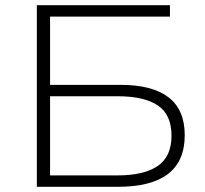

<svg xmlns="http://www.w3.org/2000/svg" viewBox="-20 -720 792 740"><path d="M122 0V-700H635V-656H173V-44H434Q534 -44 587.5 -80Q641 -116 641 -197Q641 -278 588.5 -313.5Q536 -349 434 -349H167V-393H444Q567 -393 629.5 -345Q692 -297 692 -199Q692 -99 627.5 -49.5Q563 0 434 0Z"/></svg>

Font: Montserrat Thin Light
Style: Regular
Weight: 300
Version: Version 9.000